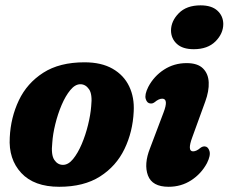

<svg xmlns="http://www.w3.org/2000/svg" viewBox="-20 -689 855 718"><path d="M296 -456Q359 -456 401 -432Q443 -408 463 -366.2Q483 -324.5 480 -272Q476.5 -196 445.5 -131.8Q414.5 -67.5 354 -29Q293.5 9.5 201.5 9.5Q107.5 9.5 59.5 -42.2Q11.5 -94 16.5 -175Q20 -249.5 50.5 -313.8Q81 -378 141.8 -417Q202.5 -456 296 -456ZM215.5 -72.5Q235.5 -72.5 253.2 -94.2Q271 -116 285.5 -150Q300 -184 309.2 -221.8Q318.5 -259.5 321 -291.5Q326 -336.5 313 -355.2Q300 -374 280.5 -374Q261 -374 243 -352.2Q225 -330.5 210.5 -296.5Q196 -262.5 186.8 -224.8Q177.5 -187 175.5 -155Q170.5 -110 183 -91.2Q195.5 -72.5 215.5 -72.5Z M704.5 -505Q663 -505 641.5 -524.8Q620 -544.5 619.5 -574.5Q619.5 -610 648.5 -639.5Q677.5 -669 730 -669Q771.5 -669 793 -649.2Q814.5 -629.5 815 -599.5Q815 -563.5 785.8 -534.2Q756.5 -505 704.5 -505ZM699 -175.5Q679.5 -123 702 -123Q714.5 -123 729.5 -136Q737.5 -142 745.5 -141.5Q758 -141 763.2 -124.5Q768.5 -108 754 -79Q732.5 -39 695 -14.8Q657.5 9.5 610.5 9.5Q549 9.5 533.2 -33Q517.5 -75.5 541 -134.5L591.5 -268Q611.5 -320 586.5 -320Q574 -320 558.5 -307Q550.5 -301 543 -302Q530 -302.5 525 -318.8Q520 -335 534.5 -364Q555.5 -404 593.2 -428.5Q631 -453 678 -453Q719 -453 739 -433.2Q759 -413.5 760.5 -381Q762 -348.5 747.5 -309Z"/></svg>

Font: Fraunces 144pt S100
Style: Bold Italic
Weight: 700
Italic angle: -16°
Version: Version 1.000; ttfautohint (v1.8.3)